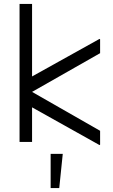

<svg xmlns="http://www.w3.org/2000/svg" viewBox="-20 -726 578 982"><path d="M144 -177V0H80V-706H144V-335L489 -527L492 -525V-454L144 -256L492 -57V14L489 16ZM239 61H301L283 236H239Z"/></svg>

Font: Lineal Light
Style: Regular
Weight: 300
Designer: Created by Frank Adebiaye with contributions from Anton Moglia & Ariel Martín Pérez
Created by Frank ADEBIAYE with FontF
Foundry: Velvetyne Type Foundry
Version: Version 2.000